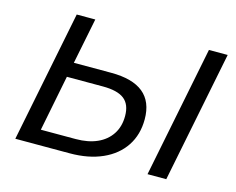

<svg xmlns="http://www.w3.org/2000/svg" viewBox="-98 -844 1214 989"><g transform="rotate(15 509.5 -350.0)"><path d="M445 -456Q674 -456 674 -269Q674 -187 634 -126.5Q594 -66 520 -33Q446 0 346 0H56L196 -700H295L246 -456ZM357 -79Q423 -79 471 -100.5Q519 -122 545.5 -162.5Q572 -203 572 -259Q572 -321 536 -349Q500 -377 422 -377H230L171 -79ZM761 0 901 -700H1001L861 0Z"/></g></svg>

Font: MOST Montserrat Medium
Style: Italic
Weight: 500
Italic angle: -11.3°
Designer: Julieta Ulanovsky
Foundry: Julieta Ulanovsky
Version: Version 8.000;March 11, 2024;FontCreator 15.0.0.2926 64-bit